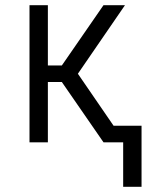

<svg xmlns="http://www.w3.org/2000/svg" viewBox="-20 -550 590 742"><path d="M527 172H456V0H380L219 -233H165V0H94V-530H165V-297H219L380 -530H463L281 -265L419 -64H527Z"/></svg>

Font: Lode Term
Style: Regular
Weight: 400
Monospace: yes
Designer: Belleve Invis
Foundry: Belleve Invis
Version: Version 29.2.0